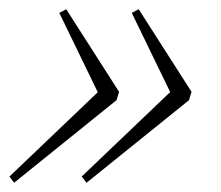

<svg xmlns="http://www.w3.org/2000/svg" viewBox="-22 -433 478 416"><path d="M197.5 -217.5 106.5 -405 121.5 -413 236 -234 230.5 -216 8.5 -37 -1.5 -50.5 208.5 -251ZM354.5 -217.5 263.5 -405 278.5 -413 393 -234 387.5 -216 165.5 -37 155 -50.5 365 -251Z"/></svg>

Font: Newsreader 16pt 16pt ExtraLight
Style: Italic
Weight: 250
Italic angle: -17°
Version: Version 1.003